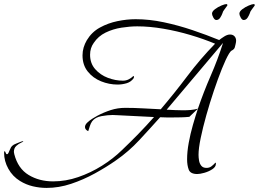

<svg xmlns="http://www.w3.org/2000/svg" viewBox="-60 -796 1267 940"><path d="M168 124Q134 124 100.5 116Q67 108 38 90Q2 68 -19 30.5Q-40 -7 -40 -48Q-40 -55 -37 -56Q-34 -54 -32 -47.5Q-30 -41 -26 -41Q-21 -41 -18 -48.5Q-15 -56 -14 -58Q-9 -69 -6 -75Q-3 -81 8 -88Q12 -90 21.5 -94Q31 -98 40.5 -101.5Q50 -105 53 -105Q54 -105 54 -104Q54 -102 42.5 -97Q31 -92 19.5 -81.5Q8 -71 8 -52Q8 -49 10 -41Q28 29 80 60.5Q132 92 200 92Q262 92 323 71Q384 50 439 15.5Q494 -19 537 -61Q578 -100 617.5 -140.5Q657 -181 694 -223L515 -232Q509 -232 503 -232.5Q497 -233 491 -233Q468 -233 437 -227.5Q406 -222 391 -202Q384 -192 380 -179Q376 -166 372 -154Q366 -156 361 -161.5Q356 -167 356 -174Q356 -185 367.5 -196Q379 -207 393 -215.5Q407 -224 416 -229Q448 -246 482 -257Q516 -268 553 -268Q597 -268 640.5 -265.5Q684 -263 727 -261Q795 -341 857.5 -424Q920 -507 993 -582Q938 -605 872.5 -624.5Q807 -644 739.5 -655.5Q672 -667 612 -667Q576 -667 534.5 -660.5Q493 -654 457 -636.5Q421 -619 399 -586Q381 -561 381 -528Q381 -486 406 -457.5Q431 -429 468 -415Q505 -401 542 -401Q557 -401 570 -407.5Q583 -414 593 -424Q596 -423 596 -420Q596 -419 595.5 -417.5Q595 -416 595 -414Q582 -395 560 -388.5Q538 -382 516 -382Q474 -382 434.5 -398Q395 -414 369.5 -446Q344 -478 344 -525Q344 -545 349.5 -563.5Q355 -582 365 -599Q389 -639 429 -661Q469 -683 515 -692.5Q561 -702 604 -702Q671 -702 742 -687Q813 -672 882.5 -648.5Q952 -625 1013 -600Q1023 -608 1038 -617.5Q1053 -627 1066 -627Q1080 -627 1088 -618.5Q1096 -610 1096 -596Q1096 -592 1095 -587.5Q1094 -583 1093 -578Q1090 -561 1085 -556Q1080 -551 1074.5 -548.5Q1069 -546 1061 -533Q1046 -508 1026.5 -459.5Q1007 -411 987 -351.5Q967 -292 950 -231.5Q933 -171 922.5 -120Q912 -69 912 -38Q912 -25 914.5 -10Q917 5 925.5 15.5Q934 26 951 26Q965 26 975 18.5Q985 11 994 1Q997 -1 997 4V6Q997 21 979.5 32.5Q962 44 940.5 50Q919 56 906 56Q872 56 864 34.5Q856 13 856 -16Q856 -53 864 -97Q872 -141 884.5 -184.5Q897 -228 909 -264L867 -224Q847 -222 827 -221.5Q807 -221 787 -221Q771 -221 755.5 -221Q740 -221 724 -222Q674 -166 622 -110Q570 -54 508 -11Q461 22 404.5 53Q348 84 288 104Q228 124 168 124ZM836 -256Q855 -256 873 -257.5Q891 -259 909 -264Q937 -346 971.5 -425Q1006 -504 1032 -586L756 -259Q776 -258 796 -257Q816 -256 836 -256ZM1133 -698Q1125 -698 1118.5 -710Q1112 -722 1112 -729Q1112 -740 1126.5 -751Q1141 -762 1158 -769Q1175 -776 1182 -776Q1186 -776 1187 -773V-769Q1179 -757 1172 -748.5Q1165 -740 1163 -731Q1160 -722 1152.5 -710Q1145 -698 1133 -698ZM999 -698Q991 -698 984.5 -710Q978 -722 978 -729Q978 -740 992.5 -751Q1007 -762 1024 -769Q1041 -776 1048 -776Q1052 -776 1053 -773V-769Q1045 -757 1038 -748.5Q1031 -740 1029 -731Q1026 -722 1018.5 -710Q1011 -698 999 -698Z"/></svg>

Font: Beau Rivage
Style: Regular
Weight: 400
Designer: Robert E. Leuschke
Foundry: Robert E. Leuschke
Version: Version 1.010; ttfautohint (v1.8.3)